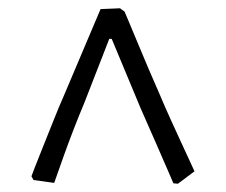

<svg xmlns="http://www.w3.org/2000/svg" viewBox="-20 -501 546 464"><path d="M281 -473Q281 -473 289.5 -453Q298 -433 311 -401.5Q324 -370 338.5 -336Q353 -302 365 -275Q378 -244 393 -211Q408 -178 421 -150Q434 -122 442 -104.5Q450 -87 450 -87L410 -57L399 -58Q399 -58 387 -86Q375 -114 356.5 -156Q338 -198 320 -239L250 -407H244L184 -253Q171 -222 158 -188.5Q145 -155 134.5 -125.5Q124 -96 117.5 -77.5Q111 -59 111 -59L61 -66L56 -75Q56 -75 63 -93.5Q70 -112 82 -141.5Q94 -171 108 -206.5Q122 -242 137 -276L223 -479L270 -481Z"/></svg>

Font: Alegreya
Style: Regular
Weight: 400
Designer: Juan Pablo del Peral
Foundry: Huerta Tipografica
Version: Version 2.009